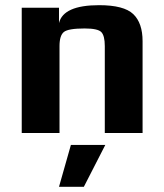

<svg xmlns="http://www.w3.org/2000/svg" viewBox="-20 -514 635 742"><path d="M531 0V-355C531 -401.7 519 -436.5 495 -459.5C471 -482.5 427 -494 363 -494C271 -494 219.3 -471 208 -425V-484H64V0H210V-336C210 -363.3 215.7 -381.5 227 -390.5C238.3 -399.5 265 -404 307 -404C341 -404 362.5 -399.3 371.5 -390C380.5 -380.7 385 -362.7 385 -336V0ZM387 46H254L208 208H304Z"/></svg>

Font: Play
Style: Bold
Weight: 700
Designer: Jonas Hecksher
Foundry: Jonas Hecksher, Playtypeª, e-types AS
Version: Version 1.002